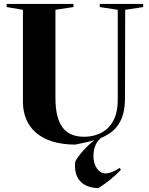

<svg xmlns="http://www.w3.org/2000/svg" viewBox="-20 -720 759 980"><path d="M355 -700H14V-684L97 -670V-201C97 -69 188 18 364 18C400 11 433 4 462 -5C423 25 374 80 364 106C354 194 405 240 483 240C524 213 563 183 597 147L591 137C566 153 542 165 517 165C483 165 457 125 457 78C457 35 471 4 493 -13L491 -14C571 -46 618 -101 618 -220L619 -670L711 -684V-700H489V-684L581 -670V-208C581 -65 489 -22 409 -22C319 -22 263 -73 263 -220V-670L355 -684Z"/></svg>

Font: Mazius Display
Style: Bold
Weight: 700
Designer: Alberto Casagrande & Collletttivo
Foundry: Collletttivo
Version: Version 2.000;Glyphs 3.2 (3221)